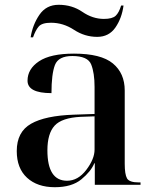

<svg xmlns="http://www.w3.org/2000/svg" viewBox="-20 -772 645 802"><path d="M209 10Q280 10 320 -23Q360 -56 374 -90H376V0H567V-10H560Q520 -10 510.5 -27Q501 -44 501 -88V-394Q501 -466 451.5 -507Q402 -548 289 -548Q191 -548 143 -516Q95 -484 95 -435Q95 -383 195 -383Q195 -463 209.5 -500.5Q224 -538 282 -538Q347 -538 361 -502.5Q375 -467 375 -409V-296L289 -293Q169 -289 109.5 -255Q50 -221 50 -141Q50 -69 93 -29.5Q136 10 209 10ZM260 -17Q178 -17 178 -144Q178 -214 208 -247Q238 -280 317 -284L375 -286V-147Q375 -108 340.5 -62.5Q306 -17 260 -17ZM386 -618Q435 -618 462 -657Q489 -696 496 -749H486Q477 -719 463 -706Q449 -693 414 -693Q367 -693 324 -722.5Q281 -752 225 -752Q173 -752 144.5 -710Q116 -668 108 -616H118Q128 -645 141.5 -661Q155 -677 193 -677Q244 -677 289 -647.5Q334 -618 386 -618Z"/></svg>

Font: Noto Serif Display Semi
Style: Regular
Weight: 600
Designer: Monotype Design Team
Foundry: Monotype Imaging Inc.
Version: Version 1.900